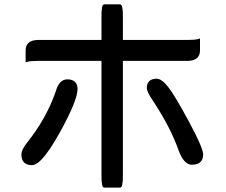

<svg xmlns="http://www.w3.org/2000/svg" viewBox="-20 -791 1040 885"><path d="M851.1 -230Q887.2 -162.6 901.9 -127.4Q916.5 -92.3 916.5 -79.1Q916.5 -57.1 904.3 -44.9Q891.1 -31.7 864.3 -31.7Q827.1 -31.7 802.7 -99.6Q764.6 -206.5 685.1 -326.2Q656.7 -367.7 656.7 -385.7Q656.7 -405.8 667.5 -416.5Q679.2 -428.2 702.1 -428.2Q725.1 -428.2 755.4 -389.9Q785.6 -351.6 851.1 -230ZM290 -425.3Q314 -425.3 326.2 -413.1Q337.4 -401.9 337.4 -380.9Q337.4 -327.6 255.4 -179.7Q205.1 -89.4 169.4 -53.7Q145.5 -29.8 127 -29.8Q103.5 -29.8 91.1 -42.2Q78.6 -54.7 78.6 -79.1Q78.6 -98.6 100.1 -127.4Q193.4 -242.7 237.3 -370.6Q245.1 -398.4 258.5 -411.9Q272 -425.3 290 -425.3ZM546.4 -510.3V13.7Q546.4 40.5 544.9 50.8Q543.5 61 542.5 64Q541 69.3 538.8 71.5Q536.6 73.7 533.2 73.7H460.9Q454.6 73.7 451.7 65.4Q450.7 61 449.2 50.8Q447.8 40.5 447.8 13.7V-510.3H157.2Q120.1 -510.3 105 -505.9L98.1 -503.4V-558.6Q98.1 -580.1 110.4 -592.3Q125 -606.9 157.2 -606.9H447.8V-711.9Q447.8 -729.5 448 -733.9Q448.2 -738.3 448.7 -741.2Q449.7 -755.9 451.4 -761.2Q453.1 -766.6 454.6 -768.1Q457.5 -771 460.9 -771H533.2Q536.6 -771 538.1 -769Q541 -766.6 542.2 -762.7Q543.5 -758.8 544.9 -748.5Q546.4 -738.3 546.4 -711.9V-606.9H843.8Q879.9 -606.9 895 -611.3L901.9 -613.8V-558.6Q901.9 -537.1 889.6 -524.9Q875 -510.3 843.8 -510.3Z"/></svg>

Font: YuPearl-Medium
Style: Medium
Weight: 500
Designer: Max Yao
Foundry: Max-Everyday
Version: Version 1.011; ttfautohint (v1.8.3)